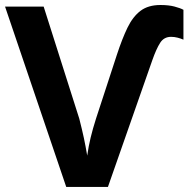

<svg xmlns="http://www.w3.org/2000/svg" viewBox="-20 -740 757 760"><path d="M657.2 -594.2Q628.9 -594.2 613.8 -570.3Q598.6 -546.4 583 -502L407.2 0H242.2L0 -713.9H152.8L293.9 -270Q305.2 -225.6 312 -193.8Q318.8 -162.1 325.2 -124Q330.6 -161.6 338.9 -195.8Q347.2 -230 359.9 -270L442.9 -523.9Q463.4 -586.4 484.6 -630.4Q505.9 -674.3 536.4 -697.3Q566.9 -720.2 615.2 -720.2Q647.5 -720.2 670.7 -714.1Q693.8 -708 706.1 -701.2V-583Q696.3 -587.4 683.3 -590.8Q670.4 -594.2 657.2 -594.2Z"/></svg>

Font: Open Sans
Style: Bold
Weight: 700
Designer: Monotype Design Team
Foundry: Monotype Imaging Inc.
Version: Version 3.000; ttfautohint (v1.8.4)